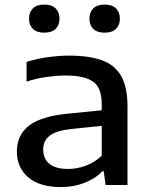

<svg xmlns="http://www.w3.org/2000/svg" viewBox="-20 -790 640 820"><path d="M241 9Q149 9 100.5 -32.8Q52 -74.5 52 -142.5Q52 -214.5 105.5 -254.8Q159 -295 279.5 -305.5L414.5 -319V-344Q414.5 -416.5 376.8 -442Q339 -467.5 260 -467.5Q225 -467.5 180.5 -461.5Q136 -455.5 93.5 -441.5V-525.5Q134.5 -539 183.8 -545.8Q233 -552.5 276 -552.5Q359.5 -552.5 414.8 -532.8Q470 -513 497.2 -465.8Q524.5 -418.5 524.5 -336.5V0H431L423 -58.5H417Q386.5 -26.5 340 -8.8Q293.5 9 241 9ZM164.5 -151.5Q164.5 -113 190.2 -90.8Q216 -68.5 271 -68.5Q309.5 -68.5 347 -82.5Q384.5 -96.5 414.5 -125V-252.5L288 -239.5Q220.5 -232.5 192.5 -210.8Q164.5 -189 164.5 -151.5ZM427 -650.5Q395 -650.5 378.5 -666.5Q362 -682.5 362 -710Q362 -738 378.5 -754.2Q395 -770.5 427 -770.5Q459 -770.5 475.5 -754.2Q492 -738 492 -710Q492 -682.5 475.5 -666.5Q459 -650.5 427 -650.5ZM169 -650.5Q137 -650.5 120.5 -666.5Q104 -682.5 104 -710Q104 -738 120.5 -754.2Q137 -770.5 169 -770.5Q201 -770.5 217.5 -754.2Q234 -738 234 -710Q234 -682.5 217.5 -666.5Q201 -650.5 169 -650.5Z"/></svg>

Font: Encode Sans Expanded Expanded Medium
Style: Regular
Weight: 500
Width: 7
Designer: Multiple Designers
Foundry: Impallari Type
Version: Version 3.000; ttfautohint (v1.8.3) -l 8 -r 50 -G 200 -x 14 